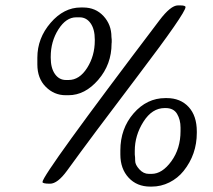

<svg xmlns="http://www.w3.org/2000/svg" viewBox="-20 -711 793 715"><path d="M225.6 -413.1H235.4Q275.9 -413.1 304.4 -458Q333 -502.9 333 -560.1V-563.5Q333 -602.1 317.4 -624.3Q301.8 -646.5 276.4 -646.5H263.7Q226.1 -646.5 197.5 -601.6Q168.9 -556.6 168.9 -499.5V-496.1Q168.9 -457.5 184.6 -435.3Q200.2 -413.1 225.6 -413.1ZM534.2 -63.5H544.4Q584 -63.5 618.2 -110.6Q652.3 -157.7 652.3 -222.7V-235.8Q652.3 -265.1 639.4 -286.9Q626.5 -308.6 596.7 -308.6H593.3Q546.4 -308.6 514.2 -257.8Q481.9 -207 481.9 -149.4V-135.7Q483.4 -125.5 483.4 -111.6Q483.4 -97.7 498.8 -80.6Q514.2 -63.5 534.2 -63.5ZM234.9 -356.4H224.6Q181.6 -356.4 150.4 -387.7Q119.1 -418.9 119.1 -471.2V-496.1Q119.1 -568.8 168.5 -626Q217.8 -683.1 280.3 -683.1H290Q335.9 -683.1 365.5 -651.1Q395 -619.1 395 -573.7L396 -563.5V-553.7L395.5 -548.8Q395.5 -471.2 345.9 -413.8Q296.4 -356.4 234.9 -356.4ZM138.2 -33.2Q138.2 -61 573.7 -635.3Q615.7 -690.9 642.6 -690.9H650.9Q670.9 -690.9 670.9 -684.6Q670.9 -662.6 495.6 -431.6Q320.3 -200.7 229.5 -75.2Q194.3 -26.9 166.3 -26.9Q138.2 -26.9 138.2 -33.2ZM428.2 -135.7V-150.9Q428.2 -231.9 477.5 -288.8Q526.9 -345.7 595.7 -345.7H601.1Q651.9 -345.7 682.4 -312.7Q712.9 -279.8 712.9 -221.2V-216.3Q712.9 -135.7 663.6 -74.2Q642.1 -47.4 610.8 -31.7Q579.6 -16.1 544.9 -16.1H539.6Q489.7 -16.1 459 -49.3Q428.2 -82.5 428.2 -135.7Z"/></svg>

Font: Averia Sans Libre Light
Style: Italic
Weight: 300
Italic angle: -8.5°
Version: Version 1.002